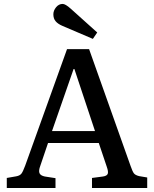

<svg xmlns="http://www.w3.org/2000/svg" viewBox="-20 -948 776 968"><path d="M448.2 -752 293.9 -817.9Q271.5 -827.6 260.3 -841.1Q249 -854.5 249 -876Q249 -894.5 262.7 -911.4Q276.4 -928.2 295.9 -928.2Q309.6 -928.2 335.9 -904.8L470.2 -784.2ZM14.2 0V-50.8L62 -59.1Q80.1 -62.5 87.9 -72.5Q95.7 -82.5 106.9 -112.8L317.9 -700.2H429.2L638.2 -111.8Q647.9 -83.5 655 -74.2Q662.1 -64.9 681.2 -60.1L722.2 -53.2V0H443.8V-50.8L499 -58.1Q519 -61 523.2 -71.8Q527.3 -82.5 518.1 -107.9L478 -227.1H222.2L183.1 -111.8Q173.8 -86.9 179.2 -74.7Q184.6 -62.5 206.1 -58.1L259.8 -49.8V0ZM242.2 -287.1H459L355 -600.1H351.1Z"/></svg>

Font: Literata Book Medium
Style: Regular
Weight: 500
Designer: Latin by Veronika Burian and Jose Scaglione. Greek by Irene Vlachou. Cyrillic by Vera Evstafieva
Foundry: TypeTogether
Version: Version 2.003;PS 002.003;hotconv 1.0.88;makeotf.lib2.5.64775